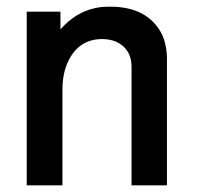

<svg xmlns="http://www.w3.org/2000/svg" viewBox="-20 -555 596 575"><path d="M60 -520H161V-467Q207 -519 266 -531Q282 -535 310 -535Q415 -535 459 -463Q469 -447 474 -427Q479 -407 480 -386V0H374V-355Q374 -382 362 -401Q350 -420 328 -430Q309 -438 286 -438Q217 -438 185 -373Q167 -337 167 -286V0H60Z"/></svg>

Font: Ekushey Bangla
Style: Bold
Weight: 700
Designer: Al Mamun Sumon
Foundry: Al Mamun Sumon
Version: Version 1.0